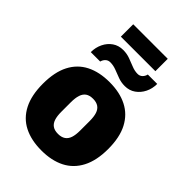

<svg xmlns="http://www.w3.org/2000/svg" viewBox="-253 -977 1097 1097"><g transform="rotate(45 295.0 -428.5)"><path d="M295 12Q212 12 153 -18Q94 -48 62.5 -109.5Q31 -171 31 -264Q31 -358 62.5 -419Q94 -480 153 -510Q212 -540 295 -540Q377 -540 436 -510Q495 -480 527 -419Q559 -358 559 -264Q559 -171 527 -109.5Q495 -48 436 -18Q377 12 295 12ZM295 -122Q322 -122 339 -133.5Q356 -145 363.5 -167.5Q371 -190 371 -225V-302Q371 -337 363.5 -360Q356 -383 339 -394.5Q322 -406 295 -406Q267 -406 250.5 -394.5Q234 -383 226.5 -360Q219 -337 219 -302V-225Q219 -190 226.5 -167.5Q234 -145 250.5 -133.5Q267 -122 295 -122ZM97 -585Q97 -623 112.5 -655Q128 -687 155.5 -706Q183 -725 220 -725Q249 -725 275 -715.5Q301 -706 325.5 -696Q350 -686 374 -686Q391 -686 402.5 -697Q414 -708 418 -725H494Q494 -687 478.5 -655.5Q463 -624 435.5 -604.5Q408 -585 371 -585Q342 -585 316.5 -594.5Q291 -604 266.5 -613.5Q242 -623 217 -623Q200 -623 188.5 -612Q177 -601 173 -585ZM156 -769V-869H435V-769Z"/></g></svg>

Font: Archivo SemiCondensed Black
Style: Regular
Weight: 900
Width: 4
Designer: Hector Gatti
Foundry: Omnibus-Type
Version: Version 2.001